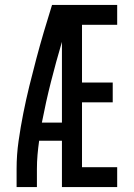

<svg xmlns="http://www.w3.org/2000/svg" viewBox="-20 -755 540 775"><path d="M47 0V-74Q47 -130 55 -186Q63 -242 74 -297.5Q85 -353 98.5 -408Q112 -463 126.5 -517.5Q141 -572 157 -626.5Q173 -681 190 -735H453V-655H311V-422H435V-342H311V-80H453V0H230V-187H138Q134 -159 131.5 -130.5Q129 -102 129 -73V0ZM149 -260H230V-586Q206 -505 185.5 -424Q165 -343 149 -260Z"/></svg>

Font: Iosevka Term Curly Medium
Style: Regular
Weight: 500
Designer: Belleve Invis
Foundry: Belleve Invis
Version: Version 32.3.0